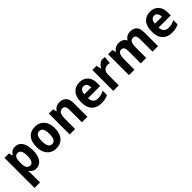

<svg xmlns="http://www.w3.org/2000/svg" viewBox="297 -1935 3553 3553"><g transform="rotate(-45 2074.0 -158.5)"><path d="M351 -557Q439 -557 489.5 -484Q540 -411 540 -274Q540 -136 487.5 -63Q435 10 350 10Q298 10 264.5 -11Q231 -32 210 -64H205Q207 -41 208.5 -17.5Q210 6 210 27V240H67V-547H183L203 -475H210Q233 -514 266 -535.5Q299 -557 351 -557ZM305 -440Q254 -440 232.5 -403Q211 -366 210 -289V-269Q210 -190 231 -149.5Q252 -109 305 -109Q394 -109 394 -274Q394 -440 305 -440Z M1115 -274Q1115 -189 1087 -125Q1059 -61 1004.5 -25.5Q950 10 870 10Q795 10 740.5 -25.5Q686 -61 656.5 -124.5Q627 -188 627 -274Q627 -406 690 -481.5Q753 -557 873 -557Q944 -557 999 -524Q1054 -491 1084.5 -428Q1115 -365 1115 -274ZM773 -274Q773 -192 796.5 -147.5Q820 -103 872 -103Q924 -103 946.5 -147Q969 -191 969 -274Q969 -357 946 -400Q923 -443 871 -443Q819 -443 796 -400Q773 -357 773 -274Z M1514 -557Q1596 -557 1642.5 -508.5Q1689 -460 1689 -358V0H1546V-320Q1546 -378 1528.5 -408Q1511 -438 1470 -438Q1412 -438 1390.5 -393.5Q1369 -349 1369 -259V0H1226V-547H1337L1355 -475H1362Q1410 -557 1514 -557Z M2034 -556Q2140 -556 2199.5 -491Q2259 -426 2259 -308V-235H1941Q1943 -170 1975 -135Q2007 -100 2068 -100Q2114 -100 2151.5 -109.5Q2189 -119 2230 -140V-28Q2192 -9 2150.5 0.5Q2109 10 2052 10Q1933 10 1865 -61Q1797 -132 1797 -270Q1797 -411 1860.5 -483.5Q1924 -556 2034 -556ZM2037 -451Q1997 -451 1972 -422Q1947 -393 1943 -334H2125Q2125 -386 2102.5 -418.5Q2080 -451 2037 -451Z M2645 -557Q2673 -557 2700 -550L2686 -410Q2675 -413 2661.5 -414.5Q2648 -416 2629 -416Q2599 -416 2571.5 -401.5Q2544 -387 2527 -356.5Q2510 -326 2511 -278V0H2367V-547H2477L2497 -455H2504Q2525 -496 2561.5 -526.5Q2598 -557 2645 -557Z M3366 -557Q3451 -557 3494.5 -508.5Q3538 -460 3538 -357V0H3394V-320Q3394 -382 3376 -410Q3358 -438 3322 -438Q3270 -438 3249.5 -396Q3229 -354 3229 -274V0H3086V-320Q3086 -381 3068.5 -409.5Q3051 -438 3015 -438Q2960 -438 2940.5 -391.5Q2921 -345 2921 -258V0H2778V-547H2889L2908 -477H2914Q2934 -514 2973 -535.5Q3012 -557 3064 -557Q3120 -557 3156 -535.5Q3192 -514 3210 -476H3217Q3265 -557 3366 -557Z M3882 -556Q3988 -556 4047.5 -491Q4107 -426 4107 -308V-235H3789Q3791 -170 3823 -135Q3855 -100 3916 -100Q3962 -100 3999.5 -109.5Q4037 -119 4078 -140V-28Q4040 -9 3998.5 0.5Q3957 10 3900 10Q3781 10 3713 -61Q3645 -132 3645 -270Q3645 -411 3708.5 -483.5Q3772 -556 3882 -556ZM3885 -451Q3845 -451 3820 -422Q3795 -393 3791 -334H3973Q3973 -386 3950.5 -418.5Q3928 -451 3885 -451Z"/></g></svg>

Font: Noto Sans Lao SemiCondensed
Style: Bold
Weight: 700
Width: 4
Designer: Monotype Design Team
Foundry: Monotype Imaging Inc.
Version: Version 2.003; ttfautohint (v1.8.4.7-5d5b)